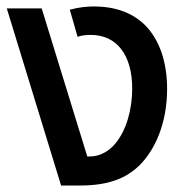

<svg xmlns="http://www.w3.org/2000/svg" viewBox="-20 -574 587 594"><path d="M169 0H227C319 0 372 -24 412 -63C460 -111 497 -193 497 -299C497 -381 474 -451 428 -497C390 -534 338 -554 270 -554C251 -554 225 -552 196 -544L220 -460C230 -464 245 -466 261 -466C341 -466 389 -404 389 -300C389 -238 372 -171 336 -129C317 -106 288 -90 260 -90H250L109 -548H1Z"/></svg>

Font: Noto Sans Thai Medium
Style: Regular
Weight: 500
Designer: Monotype Design Team
Foundry: Monotype Imaging Inc.
Version: Version 1.901